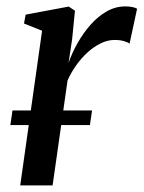

<svg xmlns="http://www.w3.org/2000/svg" viewBox="-20 -564 437 584"><path d="M41.5 0 108 -470.5 53 -492.5 58 -519.5 189 -544 208 -531.5 199.5 -445.5 188.5 -372.5Q198.5 -402 215.5 -432.2Q232.5 -462.5 254.8 -488Q277 -513.5 304 -529Q331 -544.5 361 -544.5Q373.5 -544.5 383 -542.5Q392.5 -540.5 397 -537.5L374 -431Q369.5 -435.5 357 -439Q344.5 -442.5 328.5 -442.5Q307.5 -442.5 286.5 -432.2Q265.5 -422 246.2 -404.5Q227 -387 211.5 -365Q196 -343 185.5 -319.5L140 0ZM260 -228 253.5 -183.5H11.5L18 -228Z"/></svg>

Font: Merriweather 72pt
Style: Italic
Weight: 400
Italic angle: -7.8°
Version: Version 2.101